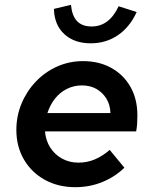

<svg xmlns="http://www.w3.org/2000/svg" viewBox="-20 -767 640 798"><path d="M293 11Q222 11 166.5 -19.5Q111 -50 79.5 -104Q48 -158 48 -227Q48 -285 69.5 -336.5Q91 -388 129 -428Q167 -468 217.5 -490.5Q268 -513 325 -513Q392 -513 443 -484.5Q494 -456 522.5 -405.5Q551 -355 551 -288Q551 -269 550 -253Q549 -237 546 -221H167Q170 -183 189 -153.5Q208 -124 238.5 -107.5Q269 -91 306 -91Q342 -91 374 -104.5Q406 -118 436 -144L497 -70Q458 -32 405.5 -10.5Q353 11 293 11ZM177 -297H439Q438 -332 422 -357.5Q406 -383 380.5 -397.5Q355 -412 320 -412Q287 -412 258 -397.5Q229 -383 208.5 -357Q188 -331 177 -297ZM357 -587Q289 -587 247.5 -625Q206 -663 204 -730L275 -747Q279 -702 300 -679.5Q321 -657 361 -657Q434 -657 473 -741L548 -717Q520 -655 470.5 -621Q421 -587 357 -587Z"/></svg>

Font: Red Hat Mono SemiBold
Style: Italic
Weight: 600
Italic angle: -12°
Monospace: yes
Designer: Pentagram, MCKL
Foundry: MCKL
Version: Version 1.030